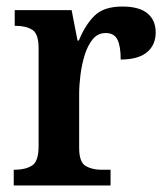

<svg xmlns="http://www.w3.org/2000/svg" viewBox="-20 -567 510 587"><path d="M22 0V-48H25Q57 -48 77.5 -60.5Q98 -73 98 -120V-420Q98 -464 78.5 -476Q59 -488 28 -488H25V-536H199L217 -443H221Q240 -490 268.5 -518.5Q297 -547 354 -547Q406 -547 431 -526Q456 -505 456 -468Q456 -429 429 -407Q402 -385 349 -385Q349 -426 339 -446Q329 -466 303 -466Q279 -466 263.5 -447Q248 -428 239 -399Q230 -370 226 -338Q222 -306 222 -280V-115Q222 -71 242 -59.5Q262 -48 290 -48H318V0Z"/></svg>

Font: Noto Serif Bengali SemiCondensed SemiBold
Style: Regular
Weight: 600
Width: 4
Designer: Juan Bruce, Universal Thirst, Indian Type Foundry and the Monotype Design Team.
Foundry: Monotype Imaging Inc.
Version: Version 2.003; ttfautohint (v1.8.4.7-5d5b)